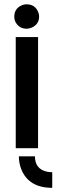

<svg xmlns="http://www.w3.org/2000/svg" viewBox="-20 -694 265 899"><path d="M224.6 185.5Q115.2 185.5 80.1 99.6Q68.4 70.3 68.4 38.1H143.6Q143.6 98.6 202.1 110.4Q213.9 112.3 224.6 112.3ZM46.9 -616.2Q46.9 -652.3 79.1 -668Q91.8 -673.8 104.5 -673.8Q141.6 -673.8 157.2 -641.6Q163.1 -628.9 163.1 -616.2Q163.1 -581.1 129.9 -565.4Q117.2 -559.6 104.5 -559.6Q69.3 -559.6 52.7 -590.8Q46.9 -602.5 46.9 -616.2ZM53.7 0V-520.5H158.2V0Z"/></svg>

Font: Post No Bills Colombo
Style: Bold
Weight: 800
Designer: Kosala Senevirathne, Siva Puranthara, Lasantha Premarathna, Tharique Azeez
Foundry: Mooniak
Version: Version 1.220 ; ttfautohint (v1.5)